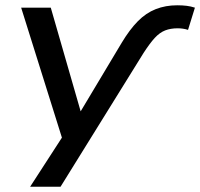

<svg xmlns="http://www.w3.org/2000/svg" viewBox="-20 -526 757 726"><path d="M440 -364Q470 -414 501 -445.5Q532 -477 569 -491.5Q606 -506 650 -506Q670 -506 686 -504Q702 -502 717 -497L691 -413Q682 -416 672 -417.5Q662 -419 652 -419Q625 -419 604.5 -411Q584 -403 565.5 -383Q547 -363 523 -326L209 180H94L228 -27L224 26L60 -497H172L285 -105Z"/></svg>

Font: Nunito Sans 7pt SemiExpanded Medium
Style: Italic
Weight: 500
Width: 6
Italic angle: -9°
Designer: Vernon Adams
Foundry: Vernon Adams
Version: Version 3.101;gftools[0.9.27]